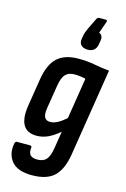

<svg xmlns="http://www.w3.org/2000/svg" viewBox="-140 -812 703 1072"><g transform="rotate(15 212.0 -276.0)"><path d="M243.5 -499.7Q294.7 -499.7 336.5 -491.4Q378.3 -483 423.3 -479.1L343.7 21.9Q329.9 112.8 287.5 154.6Q245 196.4 157.3 196.4Q74 196.4 39.7 154.3Q5.5 112.3 17.9 49.2Q20.9 37.8 29.8 37.8H104.6Q117.1 37.8 115.1 49.2Q111.3 75.8 122.9 90Q134.4 104.1 164.3 104.1Q198.1 104.1 215.4 85.4Q232.6 66.8 240.7 19.5L256.9 -81.6Q224.1 -53 192.1 -38.1Q160.1 -23.3 126.1 -23.3Q69.9 -23.3 48.1 -61.9Q26.3 -100.5 38.7 -176.5L63.9 -334.6Q77.9 -421.1 120.4 -460.4Q163 -499.7 243.5 -499.7ZM179.6 -117.4Q199.6 -117.4 221.6 -129.1Q243.6 -140.7 269.9 -163.6L307.7 -401.2Q292.7 -405 275.7 -407.1Q258.8 -409.2 242.9 -409.2Q210 -409.2 191.7 -390.5Q173.3 -371.7 165.7 -324.6L143.7 -187.8Q137.9 -150.5 146.8 -134Q155.7 -117.4 179.6 -117.4ZM331.8 -749.4Q343.2 -749.4 339.4 -738L315.2 -669.6Q326.8 -665.5 332.1 -654.9Q337.4 -644.3 333.6 -624.7L330.6 -607.3Q323.4 -561.4 277.9 -561.4Q252.5 -561.4 239.6 -574.1Q226.6 -586.8 230 -610.5L233 -627.5Q235 -639.7 238.9 -651.2Q242.8 -662.7 249.6 -676.9L279.4 -738Q284.9 -749.4 293.7 -749.4Z"/></g></svg>

Font: Sofia Sans Condensed
Style: Italic
Weight: 400
Italic angle: -9°
Designer: Botio Nikoltchev, Ani Petrova
Foundry: lettersoup
Version: Version 4.101